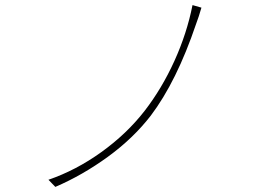

<svg xmlns="http://www.w3.org/2000/svg" viewBox="-20 -737 1040 753"><path d="M749 -643Q673 -418 571 -283Q502 -194 403 -122Q304 -50 197 -4L170 -32Q278 -69 377.5 -140.5Q477 -212 547 -302Q615 -390 664 -498Q713 -606 735 -717L770 -707Q760 -672 749 -643Z"/></svg>

Font: Merged Yaku Han JP Thin
Style: Regular
Weight: 250
Designer: Ryoko NISHIZUKA 西塚涼子 (kana, bopomofo & ideographs); Paul D. Hunt (Latin, Greek & Cyrillic); Sandoll Communications 산돌커뮤니
Foundry: Adobe
Version: Version 2.004